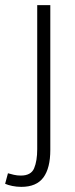

<svg xmlns="http://www.w3.org/2000/svg" viewBox="-53 -501 292 748"><path d="M30 227Q12 227 -5 223.5Q-22 220 -33 215L-22 174Q-12 177 1 180Q14 183 28 183Q68 183 80 154.5Q92 126 92 80V-481H143V83Q143 154 116 190.5Q89 227 30 227Z"/></svg>

Font: Assistant Light
Style: Regular
Weight: 300
Designer: Hebrew By Ben Nathan, Latin by Paul Hunt
Version: Version 3.000